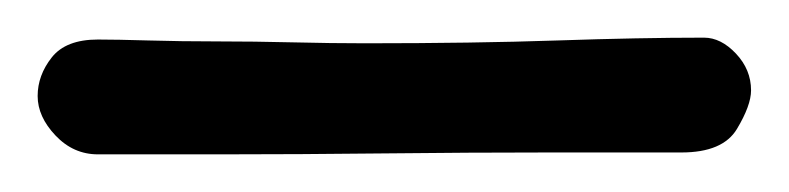

<svg xmlns="http://www.w3.org/2000/svg" viewBox="-32 5 419 102"><path d="M342 25Q351 25 359 33.5Q367 42 367 53Q367 61 359.5 73.5Q352 86 330 86Q302 86 259.5 86Q217 86 172 86.5Q127 87 86 87Q45 87 20 87Q7 87 -2.5 77Q-12 67 -12 56Q-12 45 -4.5 35.5Q3 26 20 26Q30 26 47 26.5Q64 27 83.5 27Q103 27 123.5 27.5Q144 28 162 28Q220 28 264 26.5Q308 25 342 25Z"/></svg>

Font: Life Savers
Style: Bold
Weight: 700
Designer: Pablo Impallari, Rodrigo Fuenzalida, Brenda Gallo
Foundry: Pablo Impallari, Rodrigo Fuenzalida, Brenda Gallo
Version: Version 3.001; ttfautohint (v0.95) -l 8 -r 50 -G 200 -x 14 -